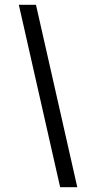

<svg xmlns="http://www.w3.org/2000/svg" viewBox="-20 -756 406 795"><path d="M129 -736Q172 -546 214.5 -358.5Q257 -171 300 19H229Q186 -171 143.5 -358.5Q101 -546 58 -736Z"/></svg>

Font: Josefin Slab SemiBold
Style: Italic
Weight: 600
Italic angle: -12°
Designer: Santiago Orozco
Foundry: Typemade
Version: Version 2.000